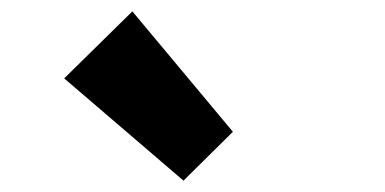

<svg xmlns="http://www.w3.org/2000/svg" viewBox="-20 -973 677 338"><path d="M303 -655 390 -741 213 -953 93 -835Z"/></svg>

Font: Noto Sans CJK TC Black
Style: Regular
Weight: 900
Designer: Ryoko NISHIZUKA 西塚涼子 (kana, bopomofo & ideographs); Paul D. Hunt (Latin, Greek & Cyrillic); Sandoll Communications 산돌커뮤니
Foundry: Adobe
Version: Version 2.004;hotconv 1.0.118;makeotfexe 2.5.65603